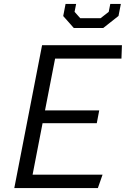

<svg xmlns="http://www.w3.org/2000/svg" viewBox="-20 -961 660 981"><path d="M53 0H480L504 -68.5H146.5L197.5 -331.5H474.5L487 -397H210L261.5 -661.5H600.5L603 -730H195ZM303 -879 357 -818H507.5L585.5 -879.5L597.5 -941H543.5L535.5 -900.5L494 -868H390L361 -900.5L369 -941H315Z"/></svg>

Font: Monaspace Krypton Light
Style: Italic
Weight: 300
Italic angle: -11°
Designer: Riley Cran & the Lettermatic Team
Foundry: Lettermatic
Version: Version 1.101 (Monaspace Krypton)